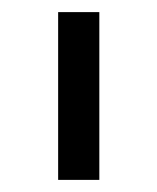

<svg xmlns="http://www.w3.org/2000/svg" viewBox="-20 -760 260 317"><path d="M144 -463H76V-740H144Z"/></svg>

Font: IBM Plex Sans Condensed
Style: Regular
Weight: 400
Width: 3
Designer: Mike Abbink, Paul van der Laan, Pieter van Rosmalen
Foundry: Bold Monday
Version: Version 3.201